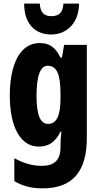

<svg xmlns="http://www.w3.org/2000/svg" viewBox="-20 -797 551 1057"><path d="M415 -777H329C327 -727 303 -708 263 -708C222 -708 202 -729 199 -777H113C113 -665 174 -607 262 -607C348 -607 415 -672 415 -777ZM198 -560C95 -560 34 -452 34 -271C34 -96 94 10 193 10C249 10 284 -15 313 -72H318C315 -49 313 -16 313 6V14C313 89 274 116 210 116C162 116 114 104 59 74V200C104 227 152 240 214 240C385 240 458 141 458 -38V-550H333L321 -480H313C283 -540 250 -560 198 -560ZM242 -435C292 -435 313 -390 313 -282V-254C313 -158 291 -115 244 -115C202 -115 181 -165 181 -269C181 -381 203 -435 242 -435Z"/></svg>

Font: Noto Sans Arabic UI XCn XBd
Style: Regular
Weight: 800
Width: 2
Designer: Monotype Design Team, Nadine Chahine and Nizar Qandah
Foundry: Monotype Imaging Inc.
Version: Version 2.010